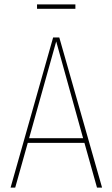

<svg xmlns="http://www.w3.org/2000/svg" viewBox="-20 -851 510 871"><path d="M420 0 363 -203H106L49 0H28L221 -681H249L443 0ZM112 -224H357L235 -663ZM322 -811H148V-831H322Z"/></svg>

Font: Fira Sans Extra Condensed Thin
Style: Regular
Weight: 250
Width: 1
Designer: Carrois Corporate & Edenspiekermann AG
Foundry: Carrois Corporate GbR & Edenspiekermann AG
Version: Version 4.203